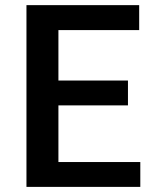

<svg xmlns="http://www.w3.org/2000/svg" viewBox="-20 -731 609 751"><path d="M480.5 -416V-318.8H208.5V-97.2H528.8V0H83.5V-710.9H524.4V-613.3H208.5V-416Z"/></svg>

Font: Ufes Sans SemiBold
Style: Regular
Weight: 600
Designer: Ricardo Esteves & Filipe Motta
Foundry: ProDesignUfes - Ricardo Esteves, Filipe Motta (This is a derivative work, based on Roboto family, by Christian Robertson
Version: Version 2.0